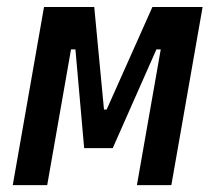

<svg xmlns="http://www.w3.org/2000/svg" viewBox="-20 -538 626 558"><path d="M249.5 -107.4 284.2 -219.7H290L422.9 -517.6H484.4L462.9 -394.5H434.6L307.6 -107.4ZM17.1 0 107.9 -517.6H208L117.2 0ZM224.6 -107.4 199.2 -394.5H170.9L192.4 -517.6H253.9L282.2 -219.7H286.1L275.9 -107.4ZM377.9 0 468.8 -517.6H568.8L478 0Z"/></svg>

Font: Cascadia Mono NF
Style: Italic
Weight: 400
Italic angle: -10°
Monospace: yes
Designer: Aaron Bell
Foundry: Saja Typeworks
Version: Version 2404.023